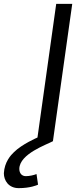

<svg xmlns="http://www.w3.org/2000/svg" viewBox="-144 -712 427 994"><path d="M-44 162C-43 84 100 36 130 19L230 -692H147L50 0C50 0 -30 34 -72 76C-88 91 -121 127 -124 185C-124 222 -100 262 -47 262C12 262 47 247 53 244L45 189C34 194 9 200 -10 200C-32 200 -44 184 -44 162Z"/></svg>

Font: Cantarell
Style: Oblique
Weight: 400
Italic angle: -8°
Designer: Dave Crossland
Version: Version 0.024